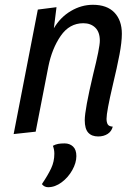

<svg xmlns="http://www.w3.org/2000/svg" viewBox="-20 -550 576 802"><path d="M368 -530Q427 -530 458 -497.5Q489 -465 489 -409Q489 -374 479 -321.5Q469 -269 451 -194Q425 -83 425 -54Q425 -39 430 -30.5Q435 -22 451 -21Q446 -1 429.5 9.5Q413 20 390 20Q363 20 348.5 4Q334 -12 334 -48Q334 -91 369 -239Q397 -351 397 -380Q397 -416 378 -434.5Q359 -453 328 -453Q270 -453 233.5 -400Q197 -347 182 -272L129 0L37 10L138 -510L216 -520L205 -432Q232 -478 276 -504Q320 -530 368 -530ZM181 232Q165 232 155 219Q180 182 193.5 153.5Q207 125 207 92Q207 75 201 59Q212 53 223 51Q234 49 250 49Q271 49 285 62Q299 75 299 102Q299 130 282 160.5Q265 191 237.5 211.5Q210 232 181 232Z"/></svg>

Font: Sansita Light Italic
Style: Regular
Weight: 300
Italic angle: -11°
Designer: Pablo Cosgaya
Foundry: Omnibus-Type
Version: Version 1.006